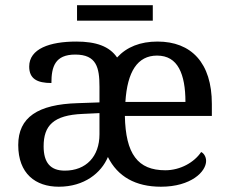

<svg xmlns="http://www.w3.org/2000/svg" viewBox="-20 -705 881 735"><path d="M147 -145C147 -184.1 156.2 -214.4 179.7 -234.9C203.1 -255.4 240.2 -266.6 296.9 -269L360.8 -272V-190.9C360.8 -106 309.6 -51.8 228 -51.8C172.9 -51.8 147 -82.5 147 -145ZM49.8 -149.9C49.8 -40 116.2 9.8 205.1 9.8C302.7 9.8 367.7 -43 393.1 -104C430.2 -29.3 498.5 9.8 596.2 9.8C654.3 9.8 697.3 -4.9 726.1 -24.4C754.9 -43.9 769 -68.8 769 -88.9C769 -106 759.3 -119.1 750 -123C723.6 -83.5 670.4 -53.2 612.8 -53.2C560.1 -53.2 522 -68.8 497.1 -102.5C471.7 -136.2 459.5 -188.5 458 -261.2H791V-307.1C791 -464.8 711.9 -545.9 583 -545.9C517.1 -545.9 465.3 -525.4 428.2 -484.9C398.9 -527.8 347.7 -545.9 272 -545.9C170.9 -545.9 91.8 -518.6 91.8 -450.2C91.8 -403.8 121.6 -387.2 176.8 -387.2C176.8 -449.2 190.4 -496.1 268.1 -496.1C349.6 -496.1 360.8 -446.3 360.8 -373V-313L277.8 -310.1C125 -305.7 49.8 -255.9 49.8 -149.9ZM274.9 -626H564.9V-685.1H274.9ZM460 -314.9C467.3 -430.7 506.3 -492.2 581.1 -492.2C621.6 -492.2 648.4 -474.6 665.5 -443.4C682.6 -412.1 689.9 -367.7 689.9 -314.9Z"/></svg>

Font: The Erased English
Style: Regular
Weight: 400
Designer: Monotype Design team + ligartures altered by 180 Amsterdam
Foundry: Monotype Imaging Inc.
Version: Version 1.030;Glyphs 3.1.2 (3151)